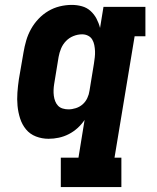

<svg xmlns="http://www.w3.org/2000/svg" viewBox="-20 -558 640 783"><path d="M228 205V85H300L325 -69Q313 -51 296.5 -36Q280 -21 260.5 -11Q241 -1 220 3.5Q199 8 178 8Q151 8 126.5 -1.5Q102 -11 86 -30.5Q70 -50 62 -75Q54 -100 51.5 -126.5Q49 -153 51 -180.5Q53 -208 57 -235L76 -345Q80 -369 87 -393Q94 -417 106.5 -439.5Q119 -462 137 -481Q155 -500 177 -513Q199 -526 223.5 -532Q248 -538 273 -538Q294 -538 314 -532.5Q334 -527 349 -513.5Q364 -500 373.5 -482Q383 -464 388 -444L402 -530H573V-410H529L447 85H475V205ZM259 -112Q274 -112 289.5 -117Q305 -122 317 -132.5Q329 -143 336 -158Q343 -173 345 -188L363 -298Q365 -311 366.5 -324Q368 -337 367.5 -349.5Q367 -362 364.5 -374.5Q362 -387 356 -397Q350 -407 339 -412.5Q328 -418 315 -418Q297 -418 279.5 -411Q262 -404 249 -390.5Q236 -377 229 -360Q222 -343 219 -326L201 -216Q199 -204 198.5 -191.5Q198 -179 199.5 -167.5Q201 -156 205 -145.5Q209 -135 216.5 -127Q224 -119 235.5 -115.5Q247 -112 259 -112Z"/></svg>

Font: Iosevka Slab Heavy Extended
Style: Italic
Weight: 900
Width: 7
Italic angle: -9°
Monospace: yes
Designer: Belleve Invis
Foundry: Belleve Invis
Version: Version 11.1.0; ttfautohint (v1.8.3)